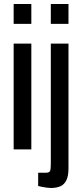

<svg xmlns="http://www.w3.org/2000/svg" viewBox="-20 -744 407 956"><path d="M48 -625V-724H136V-625ZM48 0V-527H136V0ZM233 -625V-724H321V-625ZM234 192Q227 192 214 190.5Q201 189 189 186.5Q177 184 170 182V116H209Q226 116 229.5 106.5Q233 97 233 70V-527H321V95Q321 132 310.5 153.5Q300 175 280.5 183.5Q261 192 234 192Z"/></svg>

Font: Archivo ExtraCondensed Medium
Style: Regular
Weight: 500
Width: 2
Designer: Hector Gatti
Foundry: Omnibus-Type
Version: Version 2.001